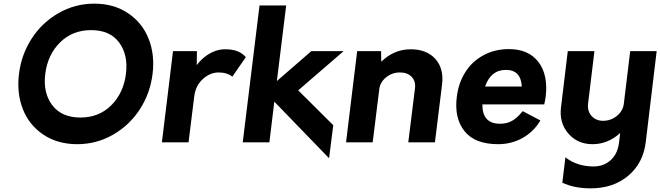

<svg xmlns="http://www.w3.org/2000/svg" viewBox="-20 -780 3618 1052"><path d="M403 10Q296 10 218 -42Q140 -94 105.5 -181.5Q71 -269 84 -375Q97 -481 153.5 -568.5Q210 -656 300.5 -708Q391 -760 497 -760Q603 -760 681 -708Q759 -656 794 -568.5Q829 -481 816 -375Q803 -269 746.5 -181.5Q690 -94 599.5 -42Q509 10 403 10ZM670 -375Q683 -480 632.5 -547.5Q582 -615 479.5 -615Q377 -615 309 -547.5Q241 -480 228 -375Q215 -271 266.5 -203.5Q318 -136 420.5 -136Q523 -136 590 -203.5Q657 -271 670 -375Z M1212 -510Q1254 -510 1280.5 -499.5Q1307 -489 1327 -467L1253 -360Q1224 -383 1178 -383Q1131 -383 1091 -346.5Q1051 -310 1044 -250L1013 0H867L928 -500H1059L1058 -423Q1078 -450 1102.5 -469Q1127 -488 1155 -499Q1183 -510 1212 -510Z M1863 -500 1614 -285 1806 -94 1783 87 1483 -223 1456 0H1310L1402 -750H1548L1497 -336L1686 -500Z M2230 -510Q2318 -510 2365.5 -457Q2413 -404 2402 -316L2363 0H2217L2254 -298Q2258 -336 2235 -359.5Q2212 -383 2171 -383Q2128 -383 2095 -356Q2062 -329 2058 -290L2022 0H1876L1937 -500H2068L2069 -442Q2139 -510 2230 -510Z M2970 -251Q2967 -230 2962 -208H2623Q2622 -102 2720 -102Q2757 -102 2785 -117.5Q2813 -133 2844 -171L2941 -120Q2905 -59 2844 -24.5Q2783 10 2709 10Q2582 10 2525 -61.5Q2468 -133 2483 -250Q2492 -324 2528.5 -383Q2565 -442 2627.5 -476.5Q2690 -511 2768 -511Q2876 -511 2930 -440.5Q2984 -370 2970 -251ZM2752 -397Q2669 -397 2638 -306H2839Q2834 -397 2752 -397Z M3578 -500 3518 0Q3504 114 3422 183Q3340 252 3216 252Q3127 252 3061 221L3078 82Q3141 132 3233 132Q3287 132 3325.5 98Q3364 64 3372 0L3378 -51Q3310 10 3227 10Q3144 10 3093.5 -49Q3043 -108 3054 -193L3091 -500H3237L3202 -211Q3199 -185 3208.5 -164Q3218 -143 3238 -130.5Q3258 -118 3284 -118Q3327 -118 3360 -145Q3393 -172 3398 -211L3433 -500Z"/></svg>

Font: Orkney
Style: BoldItalic
Weight: 700
Designer: Samuel Oakes and Alfredo Marco Pradil
Foundry: Alfredo Marco Pradil
Version: 1.0; ttfautohint (v1.5)